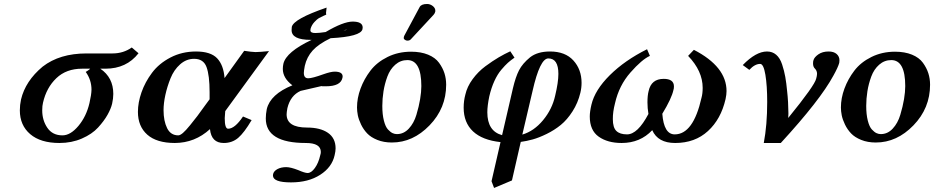

<svg xmlns="http://www.w3.org/2000/svg" viewBox="-20 -702 4665 959"><path d="M292 -25.9Q332 -25.9 371.6 -73Q411.1 -120.1 426.8 -187Q436.5 -229 437 -253.9Q437 -302.7 408.2 -342.8Q413.1 -345.7 418 -348.9Q422.9 -352.1 426.5 -355Q430.2 -357.9 430.2 -358.9H390.1Q311 -358.9 261.5 -311.5Q211.9 -264.2 194.8 -189Q190.9 -173.8 190.9 -150.9Q190.9 -101.1 216.6 -63.5Q242.2 -25.9 292 -25.9ZM192.9 -369.1Q277.8 -435.1 412.1 -435.1H542Q596.2 -435.1 638.2 -464.8L671.9 -436Q611.8 -358.9 506.8 -358.9H481Q545.9 -314.9 545.9 -232.9Q545.9 -210 540 -184.1Q534.2 -159.2 517.1 -128.7Q500 -98.1 470 -65.2Q439.9 -32.2 388.9 -10Q337.9 12.2 276.9 12.2Q182.6 12.2 130.9 -32Q79.1 -76.2 79.1 -150.9Q79.1 -177.7 85 -205.1Q106.9 -297.4 192.9 -369.1Z M959 -444.8Q1032.2 -444.8 1064.5 -410.9Q1096.7 -377 1101.6 -312L1199.7 -448.2Q1236.8 -442.4 1255.9 -441.9Q1275.9 -441.9 1323.7 -446.8L1105 -147Q1103 -123 1102.5 -111.8Q1102.5 -58.6 1119.6 -59.1Q1152.8 -59.1 1193.8 -120.1L1236.8 -102.1Q1199.7 -39.1 1169.7 -13.4Q1139.6 12.2 1097.7 12.2Q1035.6 12.2 1028.8 -57.1Q953.6 11.7 853.5 12.2Q762.7 12.2 715.8 -29.3Q668.9 -70.8 668.9 -143.1Q668.9 -189.9 686.8 -241Q704.6 -292 739.3 -338.4Q773.9 -384.8 831.5 -414.8Q889.2 -444.8 959 -444.8ZM1026.9 -206.1V-241.2Q1026.9 -325.2 1011.7 -366.7Q996.6 -408.2 949.7 -408.2Q910.6 -408.2 879.6 -380.6Q848.6 -353 831.8 -311Q814.9 -269 805.9 -227.5Q796.9 -186 796.9 -151.9Q796.9 -97.7 814.7 -61.8Q832.5 -25.9 870.6 -25.9Q879.4 -25.9 893.6 -37.8Q907.7 -49.8 929.7 -76.9Q951.7 -104 965.8 -122.6Q980 -141.1 1007.8 -180.2Z M1712.4 -556.2Q1707.5 -553.2 1695.3 -546.9Q1708.5 -551.3 1712.4 -556.2ZM1579.6 73.2Q1582.5 64.5 1582.5 57.1Q1582.5 12.2 1507.3 12.2Q1307.1 12.2 1307.6 -110.8Q1307.6 -131.8 1312.5 -157.2Q1330.6 -231.4 1440.4 -275.9Q1392.6 -312 1392.6 -357.9Q1392.6 -370.1 1395.5 -383.8Q1409.7 -442.9 1536.6 -502.9H1532.2Q1436 -502.9 1436.5 -551.8Q1436.5 -561.5 1437.5 -567.9Q1447.3 -607.9 1611.3 -664.1Q1608.4 -641.6 1608.4 -637.2Q1608.4 -637.2 1609.4 -628.9L1594.2 -622.1Q1580.1 -615.2 1572.3 -611.1Q1564.5 -606.9 1550.5 -592Q1536.6 -577.1 1531.2 -558.1Q1531.2 -556.2 1530.8 -554Q1530.3 -551.8 1530.3 -550.8Q1530.3 -536.6 1555.7 -537.1Q1573.7 -537.1 1606.4 -542Q1694.3 -593.8 1741.2 -594.2Q1791 -594.2 1791.5 -564.9Q1791.5 -564 1791 -561Q1790.5 -558.1 1790.5 -556.2Q1781.7 -519 1631.3 -511.2Q1571.3 -482.4 1541.7 -449.7Q1512.2 -417 1502.4 -373Q1497.6 -348.1 1497.6 -337.9Q1497.6 -311 1519.5 -311Q1539.6 -311 1595.2 -331.1Q1632.3 -344.2 1651.4 -344.2Q1691.4 -344.2 1691.4 -319.8Q1691.4 -314.9 1690.4 -313Q1681.6 -271 1607.4 -271H1591.3Q1590.3 -271 1588.4 -271.5Q1586.4 -272 1585.4 -272Q1507.3 -253.9 1481.4 -248Q1430.7 -225.1 1415.5 -162.1Q1411.6 -140.1 1411.6 -130.9Q1411.6 -64.9 1513.7 -64.9Q1579.6 -64.9 1617.9 -38.6Q1656.2 -12.2 1656.2 39.1Q1656.2 53.2 1651.4 73.2Q1638.2 133.3 1579.3 171.1Q1520.5 209 1433.6 209Q1343.8 209 1343.3 174.8Q1343.3 172.9 1343.8 170.4Q1344.2 168 1344.2 167Q1348.1 151.9 1366.2 142.3Q1384.3 132.8 1409.7 132.8Q1431.6 132.8 1470.2 147.9Q1502.4 162.1 1516.6 162.1Q1534.7 162.1 1552.7 137.2Q1570.8 112.3 1579.6 73.2Z M2113.3 -682.1Q2128.4 -682.1 2141.4 -672.1Q2154.3 -662.1 2154.3 -648.9V-645Q2152.3 -635.3 2145.5 -627.9L2032.2 -505.9Q2026.4 -499 2014.6 -499Q2008.8 -499 2002.7 -502.9Q1996.6 -506.8 1996.6 -512.2Q1996.6 -518.1 1999.5 -523.9L2076.2 -667Q2084.5 -682.1 2113.3 -682.1ZM1889.6 -172.9Q1889.6 -129.9 1897.5 -99.4Q1905.3 -68.8 1917.7 -55.4Q1930.2 -42 1940.7 -37.1Q1951.2 -32.2 1962.4 -32.2Q1996.6 -32.2 2022 -59.6Q2047.4 -86.9 2059.8 -128.4Q2072.3 -169.9 2078.4 -206.5Q2084.5 -243.2 2084.5 -272Q2084.5 -401.9 2014.6 -401.9Q1980.5 -401.9 1954.3 -378.9Q1928.2 -356 1914.8 -319.6Q1901.4 -283.2 1895.5 -246.1Q1889.6 -209 1889.6 -172.9ZM1763.2 -165Q1763.2 -211.9 1780.8 -259.5Q1798.3 -307.1 1830.3 -349.1Q1862.3 -391.1 1915.8 -417.5Q1969.2 -443.8 2033.2 -443.8Q2082 -443.8 2118.2 -429Q2154.3 -414.1 2172.9 -388.4Q2191.4 -362.8 2200 -335.9Q2208.5 -309.1 2208.5 -278.8Q2208.5 -161.6 2125.5 -75.9Q2042.5 9.8 1937.5 9.8Q1896.5 9.8 1864.5 -3.2Q1832.5 -16.1 1814 -35.6Q1795.4 -55.2 1783.4 -80.1Q1771.5 -105 1767.3 -126Q1763.2 -147 1763.2 -165Z M2752.9 -224.1Q2769 -291 2769 -333Q2769 -410.2 2718.8 -410.2Q2676.8 -410.2 2640.1 -248L2588.9 -29.8Q2647 -46.9 2692.4 -101.6Q2737.8 -156.2 2752.9 -224.1ZM2447.8 236.8 2435.1 203.1 2480 7.8Q2389.2 -2 2342.5 -45.9Q2295.9 -89.8 2295.9 -164.1Q2295.9 -198.2 2304.2 -229Q2313 -269 2340.6 -306.6Q2368.2 -344.2 2404.5 -371.1Q2440.9 -397.9 2470.9 -415.5Q2501 -433.1 2528.8 -445.8L2549.8 -414.1Q2530.8 -400.9 2516.8 -388.4Q2502.9 -376 2483.9 -353.5Q2464.8 -331.1 2449.5 -297.6Q2434.1 -264.2 2423.8 -220.2Q2414.1 -173.3 2414.1 -141.1Q2414.1 -46.9 2487.8 -26.9L2542 -261.2Q2555.2 -317.4 2572.5 -351.1Q2589.8 -384.8 2627.9 -416Q2665 -444.8 2727.1 -444.8Q2803.2 -444.8 2844 -399.9Q2884.8 -355 2884.8 -288.1Q2884.8 -263.2 2878.9 -238.8Q2866.7 -188 2839.8 -146Q2813 -104 2781 -77.9Q2749 -51.8 2710.4 -33Q2671.9 -14.2 2640.9 -5.6Q2609.9 2.9 2581.1 6.8L2537.1 199.2Z M3604 -207Q3581.1 -106.9 3516.1 -47.4Q3451.2 12.2 3352.1 12.2Q3266.1 12.2 3237.8 -51.8Q3177.7 12.2 3085 12.2Q3015.1 12.2 2970.5 -19.3Q2925.8 -50.8 2925.8 -120.1Q2925.8 -144 2934.1 -179.2Q2951.2 -252.4 3026.1 -326.7Q3101.1 -400.9 3211.9 -456.1L3226.1 -422.9Q3186 -404.8 3128.9 -339.8Q3071.8 -274.9 3051.8 -186Q3040.5 -142.1 3041 -106.9Q3041 -64.9 3058.6 -47.9Q3076.2 -30.8 3111.8 -30.8Q3165 -30.8 3218.8 -132.8Q3213.9 -161.6 3213.9 -190.9Q3213.9 -225.1 3219.7 -247.1Q3232.9 -308.1 3294.9 -308.1Q3345.7 -308.1 3346.2 -271Q3346.2 -258.8 3343.8 -252.9Q3335 -210.9 3288.1 -133.8Q3295.9 -30.8 3350.1 -30.8Q3442.9 -30.8 3483.9 -213.9Q3489.7 -234.9 3489.7 -263.2Q3489.7 -347.2 3417 -422.9L3445.8 -453.1Q3608.9 -369.1 3608.9 -247.1Q3608.9 -230 3604 -207Z M4118.7 -444.8Q4144.5 -444.8 4158.7 -432.4Q4172.9 -419.9 4172.9 -400.9Q4172.9 -393.1 4171.9 -388.2Q4166 -366.2 4142.6 -324.2Q4076.7 -202.1 3879.9 12.2H3794.9Q3812 -77.6 3812 -192.9Q3812 -273.9 3803 -328.4Q3793.9 -382.8 3776.9 -382.8Q3750 -382.8 3722.7 -353L3689.9 -377Q3755.9 -444.8 3811 -444.8Q3837.9 -444.8 3856.9 -428.5Q3876 -412.1 3886.5 -380.1Q3897 -348.1 3902.3 -318.1Q3907.7 -288.1 3911.6 -246.1Q3917.5 -194.3 3918 -134.8Q3918 -119.6 3917 -112.8Q4049.8 -275.9 4056.6 -309.1Q4060.5 -322.3 4061 -333Q4061 -349.1 4049.8 -359.9Q4041 -368.7 4041 -384.8Q4041 -396 4043 -400.9Q4046.9 -416 4067.4 -430.4Q4087.9 -444.8 4118.7 -444.8Z M4306.6 -172.9Q4306.6 -129.9 4314.5 -99.4Q4322.3 -68.8 4334.7 -55.4Q4347.2 -42 4357.7 -37.1Q4368.2 -32.2 4379.4 -32.2Q4413.6 -32.2 4439 -59.6Q4464.4 -86.9 4476.8 -128.4Q4489.3 -169.9 4495.4 -206.5Q4501.5 -243.2 4501.5 -272Q4501.5 -401.9 4431.6 -401.9Q4397.5 -401.9 4371.3 -378.9Q4345.2 -356 4331.8 -319.6Q4318.4 -283.2 4312.5 -246.1Q4306.6 -209 4306.6 -172.9ZM4180.2 -165Q4180.2 -211.9 4197.8 -259.5Q4215.3 -307.1 4247.3 -349.1Q4279.3 -391.1 4332.8 -417.5Q4386.2 -443.8 4450.2 -443.8Q4499 -443.8 4535.2 -429Q4571.3 -414.1 4589.8 -388.4Q4608.4 -362.8 4616.9 -335.9Q4625.5 -309.1 4625.5 -278.8Q4625.5 -161.6 4542.5 -75.9Q4459.5 9.8 4354.5 9.8Q4313.5 9.8 4281.5 -3.2Q4249.5 -16.1 4231 -35.6Q4212.4 -55.2 4200.4 -80.1Q4188.5 -105 4184.3 -126Q4180.2 -147 4180.2 -165Z"/></svg>

Font: Linux Libertine O
Style: Semibold Italic
Weight: 600
Italic angle: -11.5°
Designer: Philipp H. Poll
Foundry: Philipp H. Poll
Version: Version 5.1.2